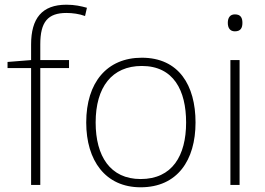

<svg xmlns="http://www.w3.org/2000/svg" viewBox="-20 -785 1126 815"><path d="M273 -496V-530H151V-597C151 -692 183 -730 262 -730C288 -730 317 -726 341 -717L349 -752C324 -759 297 -765 262 -765C158 -765 112 -707 112 -596V-530L12 -522V-496H112V0H151V-496Z M810 -265C810 -423 739 -540 582 -540C434 -540 346 -435 346 -265C346 -104 427 10 577 10C733 10 810 -105 810 -265ZM386 -265C386 -415 455 -505 582 -505C717 -505 770 -401 770 -265C770 -124 711 -25 577 -25C448 -25 386 -122 386 -265Z M977 -724C956 -724 947 -709 947 -688C947 -667 956 -652 977 -652C1002 -652 1009 -667 1009 -688C1009 -709 1002 -724 977 -724ZM997 -530H958V0H997Z"/></svg>

Font: Noto Sans Myanmar ExtraLight
Style: Regular
Weight: 200
Designer: Monotype Design Team
Foundry: Monotype Imaging Inc.
Version: Version 2.107